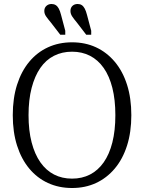

<svg xmlns="http://www.w3.org/2000/svg" viewBox="-20 -932 722 962"><path d="M416 -857 437 -778V-758H412L366 -818Q350 -837 341.5 -850Q333 -863 333 -877Q333 -893 343 -902.5Q353 -912 369 -912Q381 -912 389.5 -906.5Q398 -901 404.5 -889Q411 -877 416 -857ZM286 -857 307 -778V-758H282L235 -819Q219 -838 210.5 -850.5Q202 -863 202 -877Q202 -893 212.5 -902.5Q223 -912 238 -912Q250 -912 259 -906.5Q268 -901 274.5 -889Q281 -877 286 -857ZM341 10Q275 10 220.5 -15Q166 -40 126.5 -87.5Q87 -135 65.5 -202.5Q44 -270 44 -355Q44 -440 65.5 -507.5Q87 -575 126.5 -622.5Q166 -670 220.5 -695Q275 -720 341 -720Q407 -720 461 -695Q515 -670 555 -622.5Q595 -575 616.5 -507.5Q638 -440 638 -355Q638 -270 616.5 -202.5Q595 -135 555 -87.5Q515 -40 461 -15Q407 10 341 10ZM341 -37Q391 -37 431 -57.5Q471 -78 499.5 -118.5Q528 -159 543 -218.5Q558 -278 558 -355Q558 -432 543 -491.5Q528 -551 499.5 -591.5Q471 -632 431 -652.5Q391 -673 341 -673Q291 -673 250.5 -652.5Q210 -632 182 -591.5Q154 -551 138.5 -491.5Q123 -432 123 -355Q123 -278 138.5 -218.5Q154 -159 182.5 -118.5Q211 -78 251 -57.5Q291 -37 341 -37Z"/></svg>

Font: Roboto Serif 28pt Condensed Light
Style: Regular
Weight: 300
Width: 3
Designer: Greg Gazdowicz
Foundry: Commercial Type
Version: Version 1.008